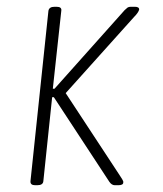

<svg xmlns="http://www.w3.org/2000/svg" viewBox="-20 -545 480 567"><path d="M84 2Q69 2 70 -10L123 -513Q125 -525 141 -525H147Q163 -525 161 -513L136 -283H141L348 -515Q353 -520 356.5 -522.5Q360 -525 366 -525H378Q391 -525 391 -517Q389 -508 376 -495L174 -270L333 -28Q337 -22 341 -15.5Q345 -9 344 -6Q344 2 329 2H319Q310 2 303 -8L139 -258H134L108 -10Q107 2 90 2Z"/></svg>

Font: Asap Condensed Condensed Thin
Style: Italic
Weight: 100
Width: 3
Italic angle: -6°
Designer: Pablo Cosgaya
Foundry: Omnibus-Type
Version: Version 3.001; ttfautohint (v1.8.4.7-5d5b)